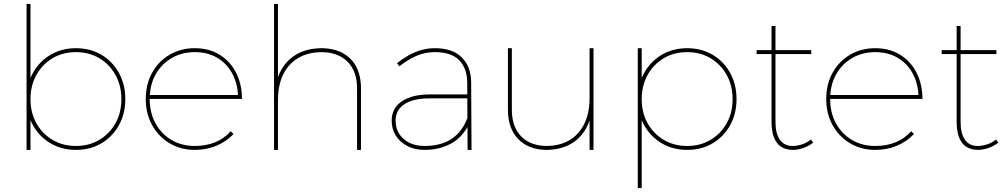

<svg xmlns="http://www.w3.org/2000/svg" viewBox="-20 -762 5119 976"><path d="M366 -517Q439 -517 495.5 -483.5Q552 -450 584.5 -391.5Q617 -333 617 -258Q617 -184 584.5 -125.5Q552 -67 495.5 -33.5Q439 0 366 0Q294 0 237 -33.5Q180 -67 147.5 -125.5Q115 -184 115 -258Q115 -333 147.5 -391.5Q180 -450 237 -483.5Q294 -517 366 -517ZM366 -497Q299 -497 247 -466Q195 -435 165 -381Q135 -327 135 -258Q135 -189 165 -135.5Q195 -82 247 -51Q299 -20 366 -20Q433 -20 485 -51Q537 -82 567 -135.5Q597 -189 597 -258Q597 -327 567 -381Q537 -435 485 -466Q433 -497 366 -497ZM115 -742H135V0H115Z M1190 -279Q1186 -344 1158 -393Q1130 -442 1082 -469.5Q1034 -497 970 -497Q904 -497 852 -466.5Q800 -436 770.5 -382.5Q741 -329 741 -259Q741 -189 770.5 -135Q800 -81 852 -50.5Q904 -20 970 -20Q1086 -20 1153 -95L1167 -81Q1132 -43 1081 -21.5Q1030 0 970 0Q899 0 842.5 -33.5Q786 -67 753.5 -125.5Q721 -184 721 -259Q721 -334 753.5 -392.5Q786 -451 842.5 -484Q899 -517 970 -517Q1042 -517 1096 -484Q1150 -451 1180 -392.5Q1210 -334 1210 -259H733V-279Z M1795 -313Q1795 -400 1746.5 -448.5Q1698 -497 1612 -497Q1509 -495 1451 -430.5Q1393 -366 1393 -253H1375Q1375 -335 1403 -393.5Q1431 -452 1484.5 -484Q1538 -516 1612 -517Q1676 -517 1721.5 -492.5Q1767 -468 1791 -422.5Q1815 -377 1815 -313V0H1795ZM1373 -742H1393V0H1373Z M2163 -262Q2081 -262 2036 -232.5Q1991 -203 1991 -149Q1991 -92 2031.5 -56Q2072 -20 2140 -20Q2191 -20 2232.5 -34.5Q2274 -49 2305.5 -80.5Q2337 -112 2357 -164L2375 -156Q2343 -74 2281 -37Q2219 0 2139 0Q2089 0 2051 -19.5Q2013 -39 1992 -72.5Q1971 -106 1971 -149Q1971 -212 2023 -247Q2075 -282 2163 -282H2366V-262ZM2355 -345Q2354 -416 2313.5 -456.5Q2273 -497 2191 -497Q2139 -497 2095.5 -477.5Q2052 -458 2010 -425L1998 -441Q2027 -464 2057.5 -481Q2088 -498 2121.5 -507.5Q2155 -517 2191 -517Q2280 -517 2327 -470.5Q2374 -424 2375 -345L2377 0H2357Z M2582 -204Q2582 -117 2629.5 -68.5Q2677 -20 2762 -20Q2863 -22 2920 -87Q2977 -152 2977 -264H2994Q2994 -183 2966.5 -124Q2939 -65 2887 -33.5Q2835 -2 2762 0Q2699 0 2654.5 -24.5Q2610 -49 2586 -94.5Q2562 -140 2562 -204V-517H2582ZM2977 -517H2997V0H2977Z M3473 -517Q3546 -517 3602.5 -483.5Q3659 -450 3691.5 -391.5Q3724 -333 3724 -258Q3724 -184 3691.5 -125.5Q3659 -67 3602.5 -33.5Q3546 0 3473 0Q3401 0 3344 -33.5Q3287 -67 3254.5 -125.5Q3222 -184 3222 -258Q3222 -333 3254.5 -391.5Q3287 -450 3344 -483.5Q3401 -517 3473 -517ZM3473 -497Q3406 -497 3354 -466Q3302 -435 3272 -381Q3242 -327 3242 -258Q3242 -189 3272 -135.5Q3302 -82 3354 -51Q3406 -20 3473 -20Q3540 -20 3592 -51Q3644 -82 3674 -135.5Q3704 -189 3704 -258Q3704 -327 3674 -381Q3644 -435 3592 -466Q3540 -497 3473 -497ZM3222 -517H3242V194H3222Z M3922 -142Q3922 -82 3945 -50.5Q3968 -19 4012 -20Q4036 -21 4059.5 -29Q4083 -37 4102 -53L4114 -37Q4092 -20 4066 -10.5Q4040 -1 4012 0Q3976 0 3951.5 -15.5Q3927 -31 3914.5 -63Q3902 -95 3902 -142V-630H3922ZM3826 -507H4104V-487H3826Z M4649 -279Q4645 -344 4617 -393Q4589 -442 4541 -469.5Q4493 -497 4429 -497Q4363 -497 4311 -466.5Q4259 -436 4229.5 -382.5Q4200 -329 4200 -259Q4200 -189 4229.5 -135Q4259 -81 4311 -50.5Q4363 -20 4429 -20Q4545 -20 4612 -95L4626 -81Q4591 -43 4540 -21.5Q4489 0 4429 0Q4358 0 4301.5 -33.5Q4245 -67 4212.5 -125.5Q4180 -184 4180 -259Q4180 -334 4212.5 -392.5Q4245 -451 4301.5 -484Q4358 -517 4429 -517Q4501 -517 4555 -484Q4609 -451 4639 -392.5Q4669 -334 4669 -259H4192V-279Z M4863 -142Q4863 -82 4886 -50.5Q4909 -19 4953 -20Q4977 -21 5000.5 -29Q5024 -37 5043 -53L5055 -37Q5033 -20 5007 -10.5Q4981 -1 4953 0Q4917 0 4892.5 -15.5Q4868 -31 4855.5 -63Q4843 -95 4843 -142V-630H4863ZM4767 -507H5045V-487H4767Z"/></svg>

Font: Alexandria Thin
Style: Regular
Weight: 250
Designer: Mohamed Gaber
Foundry: Kief Type Foundry
Version: Version 5.100